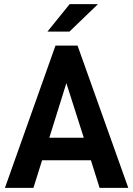

<svg xmlns="http://www.w3.org/2000/svg" viewBox="-20 -911 646 931"><path d="M455.1 -891.1 316.9 -757.8H210L317.9 -891.1ZM184.1 -133.8 142.1 0H3.9L249 -689.9H356L602.1 0H462.9L420.9 -133.8ZM301.8 -507.8 219.2 -243.2H386.2Z"/></svg>

Font: D-DIN-PRO
Style: Bold
Weight: 700
Designer: Charles Nix
Foundry: Datto Inc.
Version: Version 1.000;hotconv 1.0.109;makeotfexe 2.5.65596